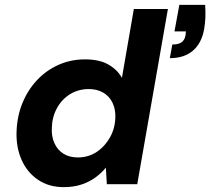

<svg xmlns="http://www.w3.org/2000/svg" viewBox="-20 -757 864 789"><path d="M242 12Q181 12 136.5 -18Q92 -48 69 -99.5Q46 -151 48 -215Q50 -279 72 -333Q94 -387 132 -427.5Q170 -468 220.5 -490.5Q271 -513 329 -513Q389 -513 426 -491.5Q463 -470 481 -437L530 -720H670L544 0H419L415 -68Q397 -46 372.5 -28Q348 -10 315.5 1Q283 12 242 12ZM300 -110Q343 -110 377 -132.5Q411 -155 432 -192.5Q453 -230 454 -275Q455 -309 442 -335.5Q429 -362 404 -376.5Q379 -391 345 -391Q302 -391 268 -370Q234 -349 214 -312.5Q194 -276 193 -231Q191 -197 203.5 -169Q216 -141 240.5 -125.5Q265 -110 300 -110ZM678 -518 688 -574Q712 -574 725 -582.5Q738 -591 742 -610L744 -628H697L717 -737H823Q825 -708 824 -685Q823 -662 819 -638Q809 -580 773 -549Q737 -518 678 -518Z"/></svg>

Font: DM Sans 18pt ExtraBold
Style: Italic
Weight: 800
Italic angle: -10°
Designer: Colophon Foundry, Jonny Pinhorn
Foundry: Colophon Foundry
Version: Version 4.004;gftools[0.9.30]